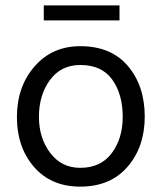

<svg xmlns="http://www.w3.org/2000/svg" viewBox="-20 -686 602 715"><path d="M519 -252Q519 -139 455 -65Q391 9 279 9Q170 9 106.5 -64.5Q43 -138 43 -250Q43 -363 108.5 -438.5Q174 -514 279 -514Q394 -514 456.5 -440Q519 -366 519 -252ZM125 -251Q125 -172 167 -116.5Q209 -61 279 -61Q355 -61 396 -115.5Q437 -170 437 -251Q437 -335 398 -389.5Q359 -444 279 -444Q207 -444 166 -388Q125 -332 125 -251ZM425 -610H143V-666H425Z"/></svg>

Font: Hind Madurai
Style: Regular
Weight: 400
Designer: Jyotish Sonowal
Foundry: Indian Type Foundry
Version: Version 1.001;PS 1.0;hotconv 1.0.86;makeotf.lib2.5.63406; tt